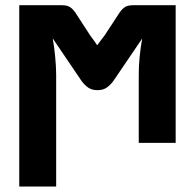

<svg xmlns="http://www.w3.org/2000/svg" viewBox="-20 -538 734 723"><path d="M641.5 -518.5V0H502.5V-256.5Q502.5 -271.5 503.2 -288.5Q504 -305.5 505.8 -323.5Q507.5 -341.5 510 -359.2Q512.5 -377 515.5 -393L407.5 -234Q396 -218 382 -208.2Q368 -198.5 347 -198.5Q326 -198.5 312 -208.2Q298 -218 286.5 -234L178.5 -393.5Q181.5 -377.5 183.8 -359.8Q186 -342 187.8 -324Q189.5 -306 190.5 -288.8Q191.5 -271.5 191.5 -256.5V164.5H52.5V-518.5H206.5Q217.5 -518.5 225.2 -517.5Q233 -516.5 239 -513.8Q245 -511 250.5 -506Q256 -501 262.5 -492.5L320 -404Q327.5 -394 334 -385Q340.5 -376 346 -367.5Q352 -376 359 -385Q366 -394 374.5 -405.5L431.5 -492.5Q438 -501 443.5 -506Q449 -511 455 -513.8Q461 -516.5 468.8 -517.5Q476.5 -518.5 487.5 -518.5Z"/></svg>

Font: Lato 2
Style: Regular
Weight: 900
Designer: Lukasz Dziedzic with Adam Twardoch and Botio Nikoltchev
Foundry: tyPoland Lukasz Dziedzic
Version: Version 2.015; 2015-08-06; http://www.latofonts.com/